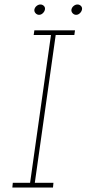

<svg xmlns="http://www.w3.org/2000/svg" viewBox="-20 -835 385 855"><path d="M37 -21 35 0H216L218 -21H135L228 -679H311L314 -700H133L130 -679H207L114 -21ZM298 -792Q297 -783 303.5 -776Q310 -769 319 -769Q328 -769 335.5 -776Q343 -783 345 -792Q347 -802 340.5 -808.5Q334 -815 325 -815Q316 -815 308 -808.5Q300 -802 298 -792ZM133 -792Q132 -783 138.5 -776Q145 -769 154 -769Q163 -769 170.5 -776Q178 -783 180 -792Q182 -802 175.5 -808.5Q169 -815 160 -815Q151 -815 143 -808.5Q135 -802 133 -792Z"/></svg>

Font: Josefin Slab Thin ExtraLight
Style: Italic
Weight: 250
Italic angle: -12°
Version: Version 2.000